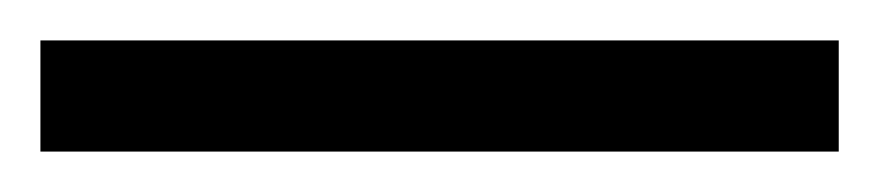

<svg xmlns="http://www.w3.org/2000/svg" viewBox="-24 -835 435 95"><path d="M-4 -760H391V-815H-4Z"/></svg>

Font: Noto Serif Thai Condensed Light
Style: Regular
Weight: 300
Width: 3
Designer: Monotype Design Team
Foundry: Monotype Imaging Inc.
Version: Version 2.002